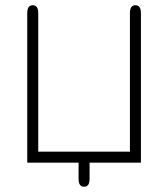

<svg xmlns="http://www.w3.org/2000/svg" viewBox="-20 -621 642 733"><path d="M280 62V0H84V-571Q84 -601 105 -601Q126 -601 126 -571V-42H476V-571Q476 -601 497 -601Q518 -601 518 -571V0H322V62Q322 92 301 92Q280 92 280 62Z"/></svg>

Font: Jura Light
Style: Regular
Weight: 300
Designer: Daniel Johnson, Alexei Vanyashin
Foundry: Daniel Johnson
Version: Version 5.103